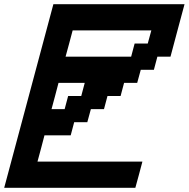

<svg xmlns="http://www.w3.org/2000/svg" viewBox="-20 -895 899 915"><path d="M0 0H625Q630.9 -21 642.1 -62.5Q653.3 -104 658.7 -125H158.7Q164.6 -145.5 175.5 -187.3Q186.5 -229 191.9 -250H316.9L333.5 -312.5H396L413.1 -375H475.6L492.2 -437.5H554.7L571.3 -500H633.8L650.9 -562.5H713.4L730 -625H792.5Q803.7 -667 825.9 -750.2Q848.1 -833.5 859.4 -875H234.4Q195.3 -729 117.2 -437.5Q39.1 -146 0 0ZM288.1 -375H225.6Q231.4 -396 242.4 -437.5Q253.4 -479 258.8 -500H383.8L367.2 -437.5H304.7ZM605 -625H292.5Q298.3 -646 309.6 -687.7Q320.8 -729.5 326.2 -750H701.2L684.1 -687.5H621.6Z"/></svg>

Font: Faithful 32x
Style: Oblique
Weight: 400
Foundry: Faithful Resource Pack
Version: Version 1.0; January 27, 2023